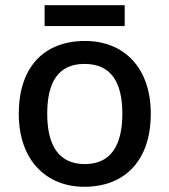

<svg xmlns="http://www.w3.org/2000/svg" viewBox="-20 -706 649 736"><path d="M458 -686H151V-606H458ZM558 -270C558 -449 453 -549 306 -549C149 -549 52 -449 52 -270C52 -91 158 10 303 10C459 10 558 -91 558 -270ZM161 -270C161 -392 204 -461 304 -461C405 -461 449 -392 449 -270C449 -149 405 -77 305 -77C205 -77 161 -149 161 -270Z"/></svg>

Font: Noto Sans Hanifi Rohingya Medium
Style: Regular
Weight: 500
Designer: Monotype Design Team and DaltonMaag
Foundry: Google LLC
Version: Version 2.102